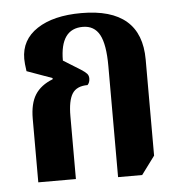

<svg xmlns="http://www.w3.org/2000/svg" viewBox="-45 -602 608 651"><g transform="rotate(-5 258.5 -276.5)"><path d="M331 6V-372Q331 -446 313 -479Q295 -512 256 -512Q179 -512 179 -404L237 -368Q251 -359 257 -352.5Q263 -346 263 -336Q263 -322 255 -314Q218 -314 203 -290.5Q188 -267 188 -214V0H60V-216Q60 -268 79 -298Q98 -328 139 -344V-348L53 -379Q51 -393 50 -403Q49 -413 49 -421Q49 -486 104.5 -522.5Q160 -559 255 -559Q459 -559 459 -383V-56L413 6Z"/></g></svg>

Font: Noto Serif Thai ExtraCondensed
Style: Bold
Weight: 700
Width: 2
Designer: Monotype Design Team
Foundry: Monotype Imaging Inc.
Version: Version 2.002; ttfautohint (v1.8.4.7-5d5b)